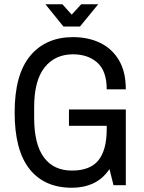

<svg xmlns="http://www.w3.org/2000/svg" viewBox="-20 -873 678 905"><path d="M319 12Q189 12 119 -76.5Q49 -165 49 -343Q49 -522 122.5 -610Q196 -698 324 -698Q396 -698 452 -671Q508 -644 540.5 -589.5Q573 -535 573 -452H483Q483 -538 439 -577.5Q395 -617 324 -617Q239 -617 190 -555Q141 -493 141 -368V-318Q141 -193 187 -131Q233 -69 319 -69Q405 -69 444 -117.5Q483 -166 483 -264V-317L520 -280H305V-357H573V0H515L496 -76Q465 -30 420 -9Q375 12 319 12ZM279 -748 194 -853H274L318 -804L363 -853H443L357 -748Z"/></svg>

Font: Archivo Narrow
Style: Regular
Weight: 400
Designer: Hector Gatti
Foundry: Omnibus-Type
Version: Version 3.002